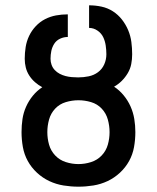

<svg xmlns="http://www.w3.org/2000/svg" viewBox="-20 -690 590 722"><path d="M275 12Q247 12 219 7.5Q191 3 165.5 -9Q140 -21 119 -40.5Q98 -60 84.5 -84.5Q71 -109 66 -137Q61 -165 61 -193Q61 -218 64.5 -242Q68 -266 78 -288.5Q88 -311 103.5 -330Q119 -349 139 -362Q124 -370 111.5 -381Q99 -392 90 -406Q81 -420 77 -436Q73 -452 73 -469Q73 -491 76.5 -513Q80 -535 89.5 -555Q99 -575 114.5 -591.5Q130 -608 149.5 -618Q169 -628 190.5 -632Q212 -636 235 -636V-551Q220 -551 206 -544.5Q192 -538 184 -525.5Q176 -513 173 -498.5Q170 -484 170 -469Q170 -457 174 -446Q178 -435 186 -426.5Q194 -418 204.5 -412.5Q215 -407 226.5 -404Q238 -401 250 -400Q262 -399 273 -399H275Q294 -399 313.5 -403Q333 -407 348.5 -418.5Q364 -430 372 -448Q380 -466 380 -486Q380 -502 377.5 -519Q375 -536 368 -550.5Q361 -565 346.5 -575Q332 -585 315 -585V-670Q339 -670 362 -665Q385 -660 404.5 -647.5Q424 -635 438.5 -616.5Q453 -598 462 -576.5Q471 -555 474 -532Q477 -509 477 -486Q477 -467 473.5 -449Q470 -431 460.5 -415Q451 -399 438 -386Q425 -373 409 -364Q429 -351 445 -331.5Q461 -312 471 -289.5Q481 -267 485 -242.5Q489 -218 489 -193Q489 -165 484 -137Q479 -109 465.5 -84.5Q452 -60 431 -40.5Q410 -21 384.5 -9Q359 3 331 7.5Q303 12 275 12ZM275 -73Q299 -73 322.5 -80.5Q346 -88 362.5 -105.5Q379 -123 385.5 -146Q392 -169 392 -193Q392 -217 385.5 -240.5Q379 -264 362.5 -281.5Q346 -299 322.5 -306Q299 -313 275 -313Q251 -313 227.5 -306Q204 -299 187.5 -281.5Q171 -264 164.5 -240.5Q158 -217 158 -193Q158 -169 164.5 -146Q171 -123 187.5 -105.5Q204 -88 227.5 -80.5Q251 -73 275 -73Z"/></svg>

Font: Lode Dark
Style: Bold
Weight: 700
Monospace: yes
Designer: Belleve Invis
Foundry: Belleve Invis
Version: Version 29.2.0; ttfautohint (v1.8.3)